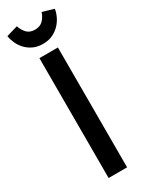

<svg xmlns="http://www.w3.org/2000/svg" viewBox="-240 -916 730 953"><g transform="rotate(-30 125.0 -440.0)"><path d="M72 0V-687H178V0ZM124 -739Q92 -739 68 -750.5Q44 -762 27.5 -780Q11 -798 1.5 -819.5Q-8 -841 -11 -861L54 -880Q62 -855 78.5 -837.5Q95 -820 125 -820Q154 -820 171 -837.5Q188 -855 196 -880L261 -861Q258 -841 248 -819.5Q238 -798 221 -780Q204 -762 180 -750.5Q156 -739 124 -739Z"/></g></svg>

Font: Medium
Style: Regular
Weight: 500
Designer: Fernando Haro
Foundry: deFharo
Version: Version 1.787